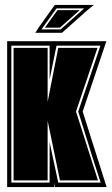

<svg xmlns="http://www.w3.org/2000/svg" viewBox="-20 -758 454 778"><path d="M9 0V-591H411L315 -306L412 0H202L199 -17V0ZM26 -18H181V-182L216 -18H388Q377 -53 365 -89Q353 -125 342 -162L297 -306L387 -573H209L181 -436V-573H26ZM35 -27V-564H173V-345L216 -564H375L288 -306L377 -27H223L173 -269V-27ZM137 -647 202 -738H360L331 -714L231 -625H123ZM148 -639H226L321 -724H209ZM162 -646 213 -717H303L223 -646Z"/></svg>

Font: Alumni Sans Collegiate One SC
Style: Regular
Weight: 400
Designer: Robert E. Leuschke
Foundry: Robert E. Leuschke
Version: Version 1.100